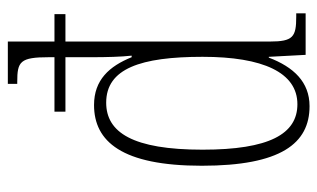

<svg xmlns="http://www.w3.org/2000/svg" viewBox="-180 -620 810 490"><g transform="rotate(-90 225.0 -375.0)"><path d="M199 10C261 10 299 -31 323 -94H325L330 0H436V-24H427C376 -24 364 -32 364 -91V-613H434V-641H364V-760H256V-736H261C313 -736 324 -729 324 -655V-641H185V-613H324V-544C324 -510 325 -469 328 -444H324C301 -501 266 -540 202 -540C109 -540 47 -469 47 -265C47 -63 104 10 199 10ZM204 -21C128 -21 88 -93 88 -263C88 -441 132 -509 208 -509C295 -509 325 -421 325 -263C325 -109 285 -21 204 -21Z"/></g></svg>

Font: Noto Serif Armenian ExtraCondensed ExtraLight
Style: Regular
Weight: 200
Width: 2
Designer: Monotype Design Team
Foundry: Monotype Imaging Inc.
Version: Version 2.008